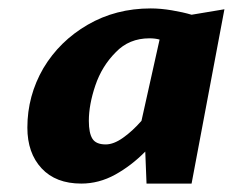

<svg xmlns="http://www.w3.org/2000/svg" viewBox="-20 -790 553 456"><path d="M173 -354Q112.5 -354 78.8 -390.2Q45 -426.5 45 -487Q45 -562.5 83 -628Q121.5 -692.5 188.2 -731.2Q255 -770 338 -770Q361.5 -770 388.2 -765.5Q415 -761 435 -755L513 -768L435 -354H328L325 -430Q292 -396.5 253.5 -375.2Q215 -354 173 -354ZM231 -447Q250 -447 272.2 -462.8Q294.5 -478.5 316 -503L359 -696Q348.5 -699 335 -699Q286.5 -699 255 -666Q222 -633 206.5 -587.2Q191 -541.5 191 -503Q191 -474 199.5 -460.5Q208 -447 231 -447Z"/></svg>

Font: Merriweather Sans ExtraBold
Style: Italic
Weight: 800
Italic angle: -7.5°
Designer: Eben Sorkin
Foundry: Eben Sorkin
Version: Version 2.001; ttfautohint (v1.8.3)